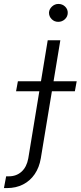

<svg xmlns="http://www.w3.org/2000/svg" viewBox="-144 -750 409 974"><path d="M98.1 -545.9H162.1L63 53.2Q55.2 99.6 32 133.5Q8.8 167.5 -27.1 185.8Q-63 204.1 -108.9 204.1H-124L-112.8 144.5H-99.6Q-60.5 144.5 -34.4 120.6Q-8.3 96.7 -0.5 53.2ZM-62.5 -287.1 -53.2 -337.9H245.1L235.8 -287.1ZM151.4 -639.2Q131.8 -639.2 118.2 -652.8Q104.5 -666.5 104.5 -686Q105.5 -703.6 119.6 -716.8Q133.8 -730 152.3 -730Q172.4 -730 186.3 -716.6Q200.2 -703.1 199.7 -684.1Q199.2 -665.5 185.1 -652.3Q170.9 -639.2 151.4 -639.2Z"/></svg>

Font: Inter Tight Light
Style: Italic
Weight: 300
Italic angle: -9.39999°
Designer: Rasmus Andersson
Foundry: rsms
Version: Version 3.004